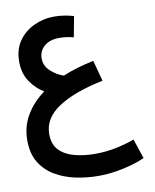

<svg xmlns="http://www.w3.org/2000/svg" viewBox="-92 -641 794 982"><g transform="rotate(-10 305.5 -150.0)"><path d="M340 271Q281 271 223 259Q165 247 117 219Q69 191 40.5 144.5Q12 98 12 29Q12 -43 46.5 -101Q81 -159 141 -203Q101 -226 71 -269.5Q41 -313 41 -375Q41 -437 71 -480.5Q101 -524 150.5 -547.5Q200 -571 257 -571Q284 -571 309 -567Q334 -563 358 -556L338 -449Q320 -454 300.5 -456.5Q281 -459 264 -459Q214 -459 185.5 -434Q157 -409 157 -371Q157 -332 188 -304Q219 -276 254 -265Q326 -295 415 -313L444 -205Q293 -174 210.5 -119.5Q128 -65 128 17Q128 72 159 102.5Q190 133 239.5 145Q289 157 343 157Q399 157 451.5 146Q504 135 548 119L582 221Q557 233 518 244.5Q479 256 433 263.5Q387 271 340 271Z"/></g></svg>

Font: Noto Sans Arabic UI SmCn SmBd
Style: Regular
Weight: 600
Width: 4
Designer: Monotype Design Team, Nadine Chahine and Nizar Qandah
Foundry: Monotype Imaging Inc.
Version: Version 2.010; ttfautohint (v1.8.4.7-5d5b)